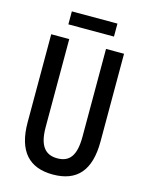

<svg xmlns="http://www.w3.org/2000/svg" viewBox="-128 -940 790 1029"><g transform="rotate(15 267.0 -425.5)"><path d="M393 -861H140V-789H393ZM469 -227V-714H369V-227C369 -121 335 -80 268 -80C201 -80 165 -122 165 -226V-714H65V-226C65 -65 136 10 267 10C400 10 469 -65 469 -227Z"/></g></svg>

Font: Noto Sans Arabic ExtCond Med
Style: Regular
Weight: 500
Width: 2
Designer: Monotype Design Team, Nadine Chahine, Nizar Qandah and Khaled Hosny
Foundry: Monotype Imaging Inc.
Version: Version 2.012